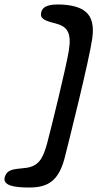

<svg xmlns="http://www.w3.org/2000/svg" viewBox="-64 -699 434 855"><path d="M66 136C150.5 136 200.5 107 227.5 -10C242.5 -69.5 333 -429 347 -529C354.5 -582 346 -623 318 -646C296 -666.5 252.5 -678 200.5 -679C163 -679.5 126.5 -675 119.5 -644C113 -616.5 133.5 -607 182 -595C235.5 -581.5 255.5 -554.5 242.5 -473C229 -393 166.5 -139 146.5 -63C127.5 8 108 44 43.5 49.5C-9.5 54.5 -32.5 57.5 -42.5 88.5C-54.5 128.5 2.5 136 66 136Z"/></svg>

Font: Gluten
Style: Italic
Weight: 400
Italic angle: -13°
Designer: Tyler Finck
Foundry: Etcetera Type Company
Version: Version 0.920